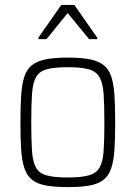

<svg xmlns="http://www.w3.org/2000/svg" viewBox="-20 -752 551 780"><path d="M256 8Q201 8 166 1.5Q131 -5 110 -22Q89 -39 79 -69Q69 -99 66 -144Q63 -189 63 -254Q63 -319 66 -365Q69 -411 79 -441Q89 -471 110 -487.5Q131 -504 166 -511Q201 -518 256 -518Q310 -518 345 -511Q380 -504 401 -487.5Q422 -471 432 -441Q442 -411 445 -365Q448 -319 448 -254Q448 -189 445 -144Q442 -99 432 -69Q422 -39 401 -22Q380 -5 345 1.5Q310 8 256 8ZM255 -31Q310 -31 340.5 -39.5Q371 -48 384.5 -71.5Q398 -95 401 -139Q404 -183 404 -254Q404 -325 401 -369.5Q398 -414 384.5 -438Q371 -462 340.5 -470.5Q310 -479 255 -479Q201 -479 170 -470.5Q139 -462 126 -438Q113 -414 110 -369.5Q107 -325 107 -254Q107 -183 110 -139Q113 -95 126 -71.5Q139 -48 169.5 -39.5Q200 -31 255 -31ZM136 -593V-599L229 -732H282L375 -599V-593H342L255 -699L169 -593Z"/></svg>

Font: Saira SemiCondensed ExtraLight
Style: Regular
Weight: 250
Width: 4
Designer: Hector Gatti with collaboration of the Omnibus-Type team
Foundry: Omnibus-Type
Version: Version 1.101